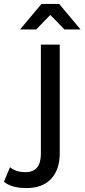

<svg xmlns="http://www.w3.org/2000/svg" viewBox="-112 -757 430 977"><path d="M99 -737H189L298 -607H216L144 -681L72 -607H-10ZM96 26V-530H192V24Q192 106 148 153Q104 200 23 200Q-53 200 -92 168L-61 94Q-31 119 17 119Q96 119 96 26Z"/></svg>

Font: false
Style: Regular
Weight: 500
Designer: Julieta Ulanovsky
Foundry: Julieta Ulanovsky
Version: Version 7.222;hotconv 1.0.109;makeotfexe 2.5.65596